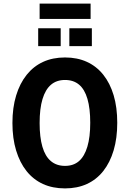

<svg xmlns="http://www.w3.org/2000/svg" viewBox="-20 -1035 721 1066"><path d="M341 11Q272 11 218.5 -13.5Q165 -38 127.5 -85Q90 -132 69.5 -199.5Q49 -267 49 -352Q49 -437 69.5 -504.5Q90 -572 128 -619.5Q166 -667 219.5 -691.5Q273 -716 341 -716Q409 -716 462.5 -691.5Q516 -667 553.5 -620Q591 -573 611 -506Q631 -439 631 -353Q631 -268 611 -200.5Q591 -133 553.5 -85.5Q516 -38 462.5 -13.5Q409 11 341 11ZM341 -114Q388 -114 418.5 -140.5Q449 -167 465 -220.5Q481 -274 481 -353Q481 -433 465.5 -486Q450 -539 419 -565Q388 -591 341 -591Q294 -591 263 -564.5Q232 -538 216 -485Q200 -432 200 -352Q200 -273 215.5 -220Q231 -167 262.5 -140.5Q294 -114 341 -114ZM200 -930V-1015H483V-930ZM192 -779V-878H317V-779ZM365 -779V-878H490V-779Z"/></svg>

Font: Nunito Sans 10pt Condensed ExtraBold
Style: Regular
Weight: 800
Width: 3
Designer: Vernon Adams
Foundry: Vernon Adams
Version: Version 3.101;gftools[0.9.27]